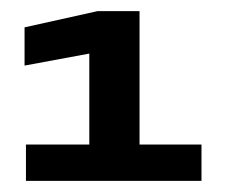

<svg xmlns="http://www.w3.org/2000/svg" viewBox="-20 -699 406 344"><path d="M26.5 -375H341V-440H230V-679H154.5L24 -650V-581.5L140 -603V-440H26.5Z"/></svg>

Font: Anybody Thin ExtraBold
Style: Regular
Weight: 800
Version: Version 1.113;gftools[0.9.25]